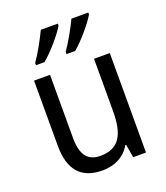

<svg xmlns="http://www.w3.org/2000/svg" viewBox="-141 -864 842 972"><g transform="rotate(-20 279.5 -378.0)"><path d="M449 -756V-766H358C340 -727 302 -658 273 -618V-606H320C363 -641 428 -718 449 -756ZM285 -756V-766H193C174 -725 138 -659 109 -618V-606H155C201 -644 263 -717 285 -756ZM481 -536H396V-255C396 -129 361 -63 259 -63C191 -63 159 -106 159 -195V-536H73V-186C73 -56 128 10 245 10C307 10 365 -16 395 -71H400L412 0H481Z"/></g></svg>

Font: Noto Sans Ethiopic SemiCondensed
Style: Regular
Weight: 400
Width: 4
Designer: Monotype Design Team
Foundry: Monotype Imaging Inc.
Version: Version 2.102